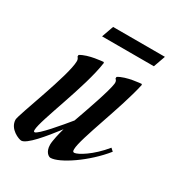

<svg xmlns="http://www.w3.org/2000/svg" viewBox="-185 -582 619 674"><g transform="rotate(30 124.0 -245.0)"><path d="M106 -94C103 -84 94 -47 94 -31C94 0 112 9 118 9C154 9 242 -50 297 -119L286 -129C243 -76 196 -49 182 -48C176 -48 175 -51 175 -59C175 -101 246 -270 268 -373L266 -376C266 -376 206 -372 177 -353V-346C177 -346 185 -342 183 -328C179 -297 147 -206 126 -147C99 -114 38 -41 25 -41C22 -41 21 -43 21 -48C21 -87 100 -269 114 -373L112 -376C112 -376 52 -372 23 -353V-346C23 -346 29 -342 29 -331C29 -274 -55 -66 -55 -46C-54 -8 -10 8 -1 8C21 8 68 -49 108 -101C107 -97 106 -94 106 -94ZM62 -451H272L289 -499H79Z"/></g></svg>

Font: Romanesco
Style: Regular
Weight: 400
Designer: Astigmatic (AOETI)
Foundry: Astigmatic (AOETI)
Version: Version 1.000